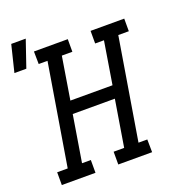

<svg xmlns="http://www.w3.org/2000/svg" viewBox="-189 -930 953 1045"><g transform="rotate(-20 287.5 -408.0)"><path d="M-10 0V-74H51L148 -662H97L96 -735H292V-662H231L191 -416H435L475 -662H424V-735H619V-662H558L461 -74H512L513 0H317V-74H378L422 -343H178L134 -74H185V0ZM-44 -661 -6 -816H78L25 -661Z"/></g></svg>

Font: Iosevka Etoile
Style: Italic
Weight: 400
Italic angle: -9°
Designer: Belleve Invis
Foundry: Belleve Invis
Version: Version 22.1.2; ttfautohint (v1.8.4)